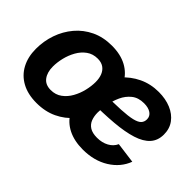

<svg xmlns="http://www.w3.org/2000/svg" viewBox="-85 -847 1151 1151"><g transform="rotate(45 490.5 -271.5)"><path d="M267.8 10.7Q194 10.7 142.2 -17.6Q90.3 -45.8 63 -97.2Q35.6 -148.5 35.6 -217.2Q35.6 -283 56.5 -343.2Q77.5 -403.4 117.4 -450.7Q157.3 -498 214.6 -525.4Q272 -552.7 345.1 -552.7Q418.6 -552.7 470.6 -524.6Q522.5 -496.5 549.9 -445.1Q577.2 -393.8 577.2 -324.6Q577.2 -258.7 556.4 -198.5Q535.7 -138.2 495.7 -91.1Q455.7 -43.9 398.3 -16.6Q341 10.7 267.8 10.7ZM272.9 -104.6Q313.8 -104.6 343.5 -126.5Q373.3 -148.3 392.4 -182.7Q411.6 -217.1 420.8 -256Q430 -294.9 430 -328.7Q430 -361.5 420 -385.9Q410 -410.3 390.1 -423.9Q370.2 -437.5 339.7 -437.5Q298.9 -437.5 269.1 -415.9Q239.3 -394.3 220.2 -360.1Q201 -325.8 191.8 -287.1Q182.6 -248.3 182.6 -214Q182.6 -165.1 205.1 -134.9Q227.6 -104.6 272.9 -104.6ZM661.1 11.7Q588.4 11.7 535.7 -14.9Q483 -41.5 454.6 -91.4Q426.3 -141.2 426.3 -210.9Q426.3 -280 449.1 -342.1Q471.9 -404.1 513.8 -451.9Q555.8 -499.8 613.3 -527.4Q670.8 -555 740.2 -555Q797.9 -555 843.6 -535.9Q889.2 -516.8 915.6 -481.2Q942 -445.7 942 -396Q942 -345.1 912.2 -312.3Q882.5 -279.4 824.4 -261Q766.3 -242.6 681.3 -235.3Q596.3 -228 485.7 -228L500.9 -316.6Q594.4 -316.6 654.1 -319.7Q713.8 -322.9 746.8 -331Q779.8 -339.1 792.8 -353.2Q805.8 -367.2 805.8 -388.8Q805.8 -414.7 784.2 -429.7Q762.5 -444.7 725.1 -444.7Q677.3 -444.7 646.5 -419.9Q615.7 -395.2 598.6 -357.5Q581.4 -319.8 574.4 -279.7Q567.4 -239.5 567.4 -208.5Q567.4 -177.4 577 -152.4Q586.7 -127.5 609.6 -113Q632.5 -98.6 671.7 -98.6Q713.7 -98.6 745.6 -115.9Q777.6 -133.2 791.5 -164.1L923.1 -146.7Q896.3 -75.1 826.7 -31.7Q757.2 11.7 661.1 11.7Z"/></g></svg>

Font: Inter
Style: Italic
Weight: 400
Italic angle: -9.3988°
Designer: Rasmus Andersson
Foundry: rsms
Version: Version 4.001;git-66647c0bb